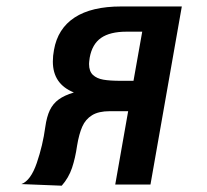

<svg xmlns="http://www.w3.org/2000/svg" viewBox="-20 -571 640 594"><path d="M120 -177.5Q124.5 -210 134.2 -230.2Q144 -250.5 161.5 -263.2Q179 -276 208.5 -285Q143.5 -311 143.5 -380.5Q143.5 -398.5 147 -416.5Q158.5 -482.5 210.8 -516.8Q263 -551 355 -551H542.5L445.5 0H336.5L376.5 -227H319.5Q285 -227 264.8 -214.5Q244.5 -202 234.5 -179.2Q224.5 -156.5 218.5 -120.5Q213 -82 202.8 -51.5Q192.5 -21 171 3.5L46 -1.5Q75 -12 93.8 -66.8Q112.5 -121.5 120 -177.5ZM393 -321 420 -473H371.5Q320.5 -473 292.8 -453.8Q265 -434.5 257.5 -392.5Q255.5 -378.5 255.5 -373Q255.5 -350.5 267.5 -339.2Q279.5 -328 299.8 -324.5Q320 -321 352.5 -321Z"/></svg>

Font: JuliaMono BoldItalic
Style: Regular
Weight: 700
Italic angle: -9°
Monospace: yes
Designer: cormullion
Foundry: corm
Version: Version 0.049; ttfautohint (v1.8.4)